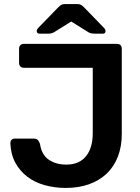

<svg xmlns="http://www.w3.org/2000/svg" viewBox="-20 -916 692 946"><path d="M176 -750Q161 -750 161 -763Q161 -771 170 -780L267 -880Q278 -891 285 -893.5Q292 -896 301 -896H360Q369 -896 376 -893.5Q383 -891 394 -880L491 -780Q500 -771 500 -763Q500 -750 486 -750H447Q439 -750 430.5 -751.5Q422 -753 416 -757L331 -810L246 -757Q239 -753 231 -751.5Q223 -750 215 -750ZM304 10Q250 10 201 -3.5Q152 -17 115 -45Q78 -73 55.5 -114.5Q33 -156 31 -211Q31 -220 36.5 -226.5Q42 -233 52 -233H147Q160 -233 166.5 -226Q173 -219 177 -207Q185 -153 220.5 -129Q256 -105 307 -105Q370 -105 403.5 -146Q437 -187 437 -260V-582H98Q87 -582 80.5 -588.5Q74 -595 74 -606V-676Q74 -687 80.5 -693.5Q87 -700 98 -700H555Q580 -700 580 -675V-256Q580 -193 560.5 -143.5Q541 -94 505 -60Q469 -26 418 -8Q367 10 304 10Z"/></svg>

Font: Fz Rubik Med
Style: Regular
Weight: 500
Designer: Hubert and Fischer
Foundry: Hubert and Fischer
Version: Vit hóa bi FontZin.com